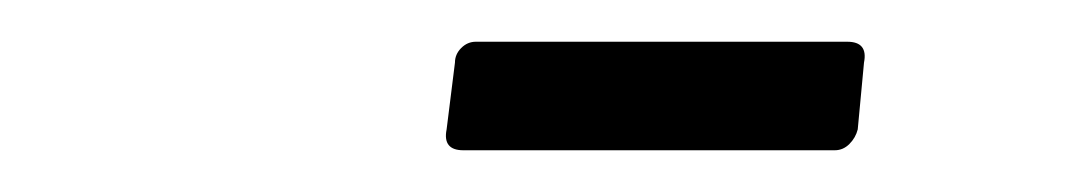

<svg xmlns="http://www.w3.org/2000/svg" viewBox="-20 -667 516 92"><path d="M194 -605 198 -637Q198 -641 201 -644Q204 -647 208 -647H386Q396 -647 394 -637L391 -605Q390 -601 387 -598Q384 -595 380 -595H202Q192 -595 194 -605Z"/></svg>

Font: Barlow Condensed
Style: Italic
Weight: 400
Width: 3
Italic angle: -7°
Designer: Jeremy Tribby
Foundry: Tribby Type
Version: Version 1.408